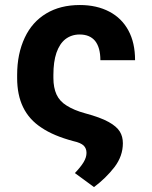

<svg xmlns="http://www.w3.org/2000/svg" viewBox="-20 -573 615 776"><path d="M302.7 -552.7Q371.1 -552.7 421.9 -525.9Q472.2 -499.5 499 -449.7Q525.9 -400.4 525.9 -329.6H385.7Q385.7 -380.9 364.3 -407.7Q342.8 -433.6 301.8 -433.6Q269 -433.6 244.1 -414.6Q220.7 -396 208 -359.4Q195.8 -323.2 195.8 -270.5V-257.8Q195.8 -218.8 208.5 -190.9Q221.2 -163.6 249 -146.5Q278.8 -127.4 323.7 -115.2Q385.7 -98.6 418.9 -80.1Q451.7 -62 464.4 -41Q476.6 -21 476.6 5.9Q476.6 57.6 442.9 102.1Q407.7 147.5 359.9 183.1L282.7 126.5Q305.7 102.5 317.9 82.5Q329.6 63 329.6 44.9Q329.6 26.9 318.4 15.6Q306.2 3.9 277.3 -2.4Q196.3 -23.9 147.5 -57.1Q97.7 -89.4 73.2 -140.1Q49.3 -189.5 49.3 -257.8V-270.5Q49.3 -355.5 80.1 -420.9Q109.9 -484.4 167 -518.6Q223.6 -552.7 302.7 -552.7Z"/></svg>

Font: My Font
Style: Bold
Weight: 500
Designer: Rasmus Andersson
Foundry: rsms
Version: Version 0.001